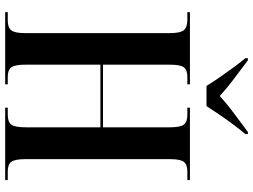

<svg xmlns="http://www.w3.org/2000/svg" viewBox="-138 -840 978 742"><g transform="rotate(90 351.0 -469.0)"><path d="M27 0V-10H60Q86 -10 97 -23.5Q108 -37 108 -77V-636Q108 -677 96.5 -690.5Q85 -704 57 -704H27V-714H306V-704H276Q251 -704 240.5 -691Q230 -678 230 -637V-378H472V-636Q472 -677 461.5 -690.5Q451 -704 424 -704H396V-714H676V-704H642Q616 -704 605.5 -690.5Q595 -677 595 -637V-78Q595 -37 605.5 -23.5Q616 -10 642 -10H676V0H396V-10H424Q451 -10 461.5 -23.5Q472 -37 472 -80V-368H230V-77Q230 -37 240.5 -23.5Q251 -10 276 -10H306V0ZM312 -778Q298 -801 279 -828.5Q260 -856 240.5 -882.5Q221 -909 205 -928V-938H213Q242 -916 281.5 -886.5Q321 -857 351 -829Q381 -857 420.5 -886Q460 -915 490 -938H498V-928Q482 -909 462 -882.5Q442 -856 423.5 -828.5Q405 -801 390 -778Z"/></g></svg>

Font: Noto Serif Display Condensed SemiBold
Style: Regular
Weight: 600
Width: 3
Designer: Monotype Design Team
Foundry: Monotype Imaging Inc.
Version: Version 2.009